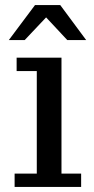

<svg xmlns="http://www.w3.org/2000/svg" viewBox="-20 -742 374 762"><path d="M15 -583 119 -722H219L322 -583H247L163 -673L78 -583ZM38 0V-53H126V-460H46V-513H224V-53H302V0Z"/></svg>

Font: Montagu Slab 16pt
Style: Regular
Weight: 400
Designer: Florian Karsten
Foundry: Florian Karsten
Version: Version 1.000; ttfautohint (v1.8.3)